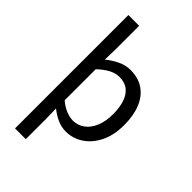

<svg xmlns="http://www.w3.org/2000/svg" viewBox="-271 -803 1097 1097"><g transform="rotate(45 278.0 -254.0)"><path d="M81 204V-712H168V-519L166 -437Q198 -463 235.5 -481Q273 -499 312 -499Q376 -499 420 -468.5Q464 -438 486.5 -382Q509 -326 509 -251Q509 -168 479.5 -109Q450 -50 402 -19Q354 12 299 12Q264 12 231.5 -2Q199 -16 166 -42L168 40V204ZM283 -61Q322 -61 353 -83.5Q384 -106 402 -148.5Q420 -191 420 -250Q420 -303 407 -342.5Q394 -382 366.5 -404Q339 -426 294 -426Q265 -426 234 -410Q203 -394 168 -361V-110Q200 -83 230 -72Q260 -61 283 -61Z"/></g></svg>

Font: Assistant ExtraLight Medium
Style: Regular
Weight: 500
Version: Version 3.000